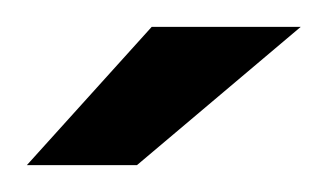

<svg xmlns="http://www.w3.org/2000/svg" viewBox="-20 -646 244 143"><path d="M0 -523 93 -626H204L82 -523Z"/></svg>

Font: Smooch Sans Thin ExtraBold
Style: Regular
Weight: 800
Version: Version 1.010